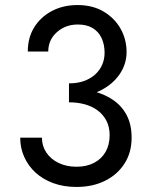

<svg xmlns="http://www.w3.org/2000/svg" viewBox="-20 -730 586 760"><path d="M253 -345Q321 -345 372 -369Q423 -393 452 -434Q481 -475 481 -524Q481 -574 457.5 -616Q434 -658 390.5 -684Q347 -710 287 -710Q230 -710 185.5 -686.5Q141 -663 115.5 -622Q90 -581 90 -526H171Q171 -572 205 -602.5Q239 -633 288 -633Q323 -633 346.5 -619Q370 -605 382 -579.5Q394 -554 394 -521Q394 -496 384.5 -474Q375 -452 357 -435.5Q339 -419 313 -409.5Q287 -400 253 -400ZM283 10Q346 10 395 -14Q444 -38 472.5 -82Q501 -126 501 -185Q501 -237 481.5 -274Q462 -311 427.5 -334.5Q393 -358 348.5 -369Q304 -380 253 -380V-325Q287 -325 316 -317Q345 -309 367 -292.5Q389 -276 401.5 -251.5Q414 -227 414 -195Q414 -157 398 -129Q382 -101 352.5 -85.5Q323 -70 283 -70Q243 -70 212 -85Q181 -100 163.5 -126Q146 -152 146 -185H60Q60 -144 76 -108.5Q92 -73 121 -46.5Q150 -20 191 -5Q232 10 283 10Z"/></svg>

Font: yichuanluanma
Style: Regular
Weight: 400
Version: Version 1.00 March 24, 2023, initial release